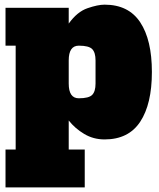

<svg xmlns="http://www.w3.org/2000/svg" viewBox="-20 -590 690 832"><path d="M277.8 -228Q277.8 -164.1 321.5 -164.1Q365.2 -164.1 379.6 -179Q394 -193.8 394 -228V-328.1Q394 -362.3 379.6 -377.2Q365.2 -392.1 321.5 -392.1Q277.8 -392.1 277.8 -328.1ZM347.2 222.2H3.9V58.1H47.9V-392.1H3.9V-556.2H277.8V-487.8Q314.5 -539.1 359.1 -554.4Q403.8 -569.8 433.1 -569.8Q537.1 -569.8 587.6 -493.4Q638.2 -417 638.2 -278.1Q638.2 -139.2 587.6 -62.5Q537.1 14.2 433.1 14.2Q384.8 14.2 345 -9.5Q305.2 -33.2 277.8 -67.9V58.1H347.2Z"/></svg>

Font: AlfaSlabOne-Regular
Style: Regular
Weight: 400
Designer: JM Sole
Foundry: JM Sole
Version: Version 1.001